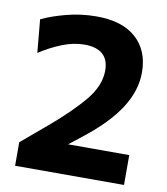

<svg xmlns="http://www.w3.org/2000/svg" viewBox="-80 -769 729 836"><g transform="rotate(10 284.5 -351.0)"><path d="M43 0V-104Q70.5 -127 98 -150.5Q125 -173.5 152.5 -196.5Q248.5 -277.5 303 -343.5Q357.5 -409.5 357.5 -475.5Q357.5 -572 249 -572Q202 -572 151 -551.8Q100 -531.5 53 -500.5L39.5 -647Q85.5 -669 149.2 -685.5Q213 -702 280.5 -702Q394.5 -702 455.5 -647Q516.5 -592 516.5 -495.5Q516.5 -415.5 466.8 -337.8Q417 -260 314.5 -179.5L254 -132H524.5V0Z"/></g></svg>

Font: Heraclito
Style: Bold
Weight: 700
Designer: Kostas Bartsokas (font) & Cristiano Sobral (main changes)
Foundry: Kostas Bartsokas (font) & Cristiano Sobral (main changes)
Version: Version 1.00;July 8, 2020;FontCreator 13.0.0.2655 64-bit